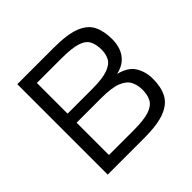

<svg xmlns="http://www.w3.org/2000/svg" viewBox="-165 -825 991 991"><g transform="rotate(-45 330.5 -330.0)"><path d="M351 -660Q451 -660 504 -639Q557 -618 577 -577.5Q597 -537 597 -478Q597 -445 587 -416Q577 -387 553.5 -365Q530 -343 488 -333Q552 -317 576.5 -276.5Q601 -236 601 -184Q601 -125 580 -84Q559 -43 505 -21.5Q451 0 351 0H86V-660ZM162 -67H342Q417 -67 456 -80Q495 -93 509 -119Q523 -145 523 -184Q523 -218 509 -245Q495 -272 456.5 -287.5Q418 -303 342 -303H162ZM162 -369H342Q417 -369 455.5 -383Q494 -397 507 -421.5Q520 -446 520 -478Q520 -516 507 -542Q494 -568 455.5 -580.5Q417 -593 342 -593H162Z"/></g></svg>

Font: Nata Sans
Style: Regular
Weight: 400
Designer: Daniel Uzquiano Cruz
Version: Version 1.001